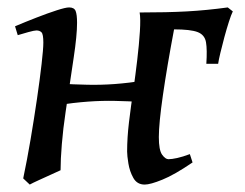

<svg xmlns="http://www.w3.org/2000/svg" viewBox="-20 -477 659 517"><path d="M143.1 -18.6Q134.8 -14.6 117.9 -7.1Q101.1 0.5 84.5 8.1Q67.9 15.6 60.1 20L42.5 3.4Q52.7 -44.9 62.3 -101.3Q71.8 -157.7 79.6 -210.9Q87.4 -264.2 92 -304.7Q96.7 -345.2 96.7 -362.3Q96.7 -384.8 91.8 -389.9Q86.9 -395 78.1 -395Q72.3 -395 56.4 -390.6Q40.5 -386.2 27.8 -382.3L20.5 -406.2Q48.3 -418 78.4 -429.7Q108.4 -441.4 132.6 -449.2Q156.7 -457 166 -457Q179.7 -457 183.6 -447.5Q187.5 -438 187.5 -415.5Q187.5 -381.8 178.5 -322.3Q169.4 -262.7 156.7 -175.8Q149.9 -130.4 146.5 -88.9Q143.1 -47.4 143.1 -18.6ZM383.8 -247.6 367.2 -202.1Q325.2 -204.6 290 -205.3Q254.9 -206.1 217.3 -203.4Q179.7 -200.7 130.9 -193.4L120.6 -205.6Q123.5 -212.9 128.9 -228.5Q134.3 -244.1 136.7 -252Q179.7 -249.5 215.6 -248.8Q251.5 -248 288.6 -250.7Q325.7 -253.4 373 -260.7ZM448.7 -397.9Q429.7 -297.4 418.7 -220.9Q407.7 -144.5 407.7 -107.9Q407.7 -72.8 416.5 -60.5Q425.3 -48.3 433.6 -48.3Q442.4 -48.3 457 -51.5Q471.7 -54.7 491.2 -62L498.5 -39.6Q449.7 -6.3 417.2 6.8Q384.8 20 369.6 20Q349.1 20 339.1 2.2Q329.1 -15.6 325.7 -36.9Q322.3 -58.1 322.3 -68.8Q322.3 -106.4 327.4 -148.7Q332.5 -190.9 339.8 -240.2Q344.7 -274.9 349.6 -316.2Q354.5 -357.4 356.7 -392.6Q358.9 -427.7 356 -443.4Q430.2 -443.4 483.2 -446.3Q536.1 -449.2 593.3 -457L606.9 -446.3Q602.5 -437.5 596.4 -418.5Q590.3 -399.4 584.2 -377Q578.1 -354.5 573.5 -335Q568.8 -315.4 567.4 -305.2H535.6Q538.1 -343.3 534.7 -363.3Q531.2 -383.3 512.2 -390.6Q493.2 -397.9 448.7 -397.9Z"/></svg>

Font: Gentium Book Plus
Style: Italic
Weight: 400
Italic angle: -8°
Designer: Victor Gaultney, Annie Olsen, Iska Routamaa, Becca Hirsbrunner
Foundry: SIL International
Version: Version 6.101